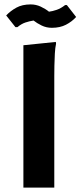

<svg xmlns="http://www.w3.org/2000/svg" viewBox="-20 -850 365 870"><path d="M86 -645 233 -660 234 -652Q230 -634 228.5 -607Q227 -580 226.5 -552Q226 -524 226 -504V0H86ZM215 -724Q190 -724 168.5 -734.5Q147 -745 132 -757Q113 -754 95 -748Q77 -742 59 -727H50L8 -780Q28 -801 54.5 -815.5Q81 -830 119 -830Q143 -830 164.5 -820Q186 -810 202 -797Q218 -799 237 -805.5Q256 -812 275 -827H283L325 -773Q306 -752 279 -738Q252 -724 215 -724Z"/></svg>

Font: Kufam SemiBold
Style: Regular
Weight: 600
Designer: Wael Morcos, Artur Schmal
Foundry: Original Type
Version: Version 1.300; ttfautohint (v1.8.3)